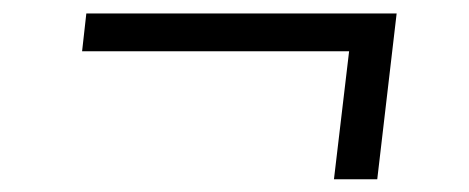

<svg xmlns="http://www.w3.org/2000/svg" viewBox="-20 -428 709 290"><path d="M104 -350.6 110.4 -407.7H579.1L549.8 -157.2H484.4L507.3 -350.6Z"/></svg>

Font: HaufeMerriweatherSansLt
Style: Italic
Weight: 300
Designer: Eben Sorkin ( eben@eyebytes.com )
Foundry: Eben Sorkin
Version: Version 1.56